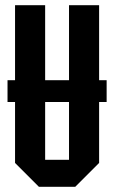

<svg xmlns="http://www.w3.org/2000/svg" viewBox="-20 -720 440 740"><path d="M9 -327V-411H391V-327ZM38 -92V-700H154V-104H246V-700H362V-92L270 0H130Z"/></svg>

Font: Tektur Condensed Medium
Style: Regular
Weight: 500
Width: 3
Designer: Adam Jagosz
Foundry: Adam Jagosz
Version: Version 1.005;gftools[0.9.30]